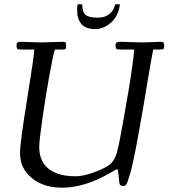

<svg xmlns="http://www.w3.org/2000/svg" viewBox="-20 -861 799 891"><path d="M343 -841.1H357.9Q362.1 -841.1 362.1 -835.9Q362.1 -805.9 376.6 -792.5Q391.1 -779.1 434.8 -779.1Q478.5 -779.1 502 -811Q507.3 -818.4 511 -829.7Q514.6 -841.1 515.9 -841.1H535.9V-838.1Q527.1 -772.2 475.6 -741.5Q450 -726.1 423.5 -726.1Q397 -726.1 380.7 -733.2Q364.5 -740.2 355.5 -752.4Q346.4 -764.6 342.2 -779.1Q337.9 -793.5 337.9 -817.3Q337.9 -841.1 343 -841.1ZM643.1 -664.1 725.1 -667Q735.6 -667 738.8 -663Q741.9 -658.9 741.9 -647.5Q741.9 -636 737.9 -633.5Q733.9 -631.1 720.9 -631.1H690.9Q686.3 -609.4 679.3 -568.7Q672.4 -528.1 663.1 -472.7Q653.8 -417.2 646.6 -374.3Q639.4 -331.3 625.2 -252.4Q599.4 -108.4 585 -58.8Q570.6 -9.3 565.4 -3.7Q560.3 2 551.8 2Q535.2 2 533.9 -12Q532.7 -22.7 530.8 -42Q527.6 -75.9 525.4 -75.9Q523.2 -75.9 520.6 -74.8Q518.1 -73.7 513.5 -71.2Q509 -68.6 504.6 -66.2Q500.2 -63.7 492.9 -59.6Q373.8 10 268.1 10Q167.7 10 111.3 -50Q73 -90.6 73 -150.9Q73 -198.7 106 -401.9Q138.9 -605 138.9 -628.9V-631.1H75.9Q60.3 -631.1 58.6 -636.8Q56.9 -642.6 56.9 -651.7Q56.9 -660.9 60.9 -663.9Q64.9 -667 75.9 -667L169.9 -664.1L272 -667Q282 -667 284.5 -663.2Q287.1 -659.4 287.1 -647.6Q287.1 -635.7 283.8 -633.4Q280.5 -631.1 268.1 -631.1H235.1Q228.8 -618.4 210.9 -520.6Q193.1 -422.9 177.6 -315.9Q162.1 -209 162.1 -179.3Q162.1 -149.7 169.9 -128.2Q177.7 -106.7 189.3 -93.1Q200.9 -79.6 217.4 -69.6Q233.9 -59.6 248.4 -54.7Q262.9 -49.8 279.8 -46.9Q302 -43 332.6 -43Q363.3 -43 409.3 -58.8Q455.3 -74.7 485.1 -94Q512.2 -113.5 523.4 -156.5Q534.7 -199.5 552.5 -302.1Q570.3 -404.8 576.2 -438.5Q596.2 -557.1 603 -631.1H537.1Q520.8 -631.1 518.4 -637Q516.1 -642.8 516.1 -651.7Q516.1 -660.6 521 -663.8Q525.9 -667 537.1 -667Z"/></svg>

Font: Fanwood Text
Style: Italic
Weight: 400
Italic angle: -9°
Version: Version 1.101